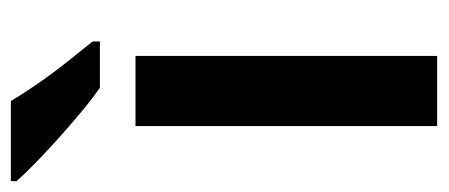

<svg xmlns="http://www.w3.org/2000/svg" viewBox="-268 -556 806 345"><g transform="rotate(-90 134.5 -383.0)"><path d="M207 0H81V-542H207ZM126 -766Q139 -744 158 -716.5Q177 -689 197.5 -663.5Q218 -638 233 -619V-606H150Q131 -619 107.5 -638.5Q84 -658 59.5 -680Q35 -702 14.5 -722Q-6 -742 -18 -756V-766Z"/></g></svg>

Font: Noto Sans Thai SemiBold
Style: Regular
Weight: 600
Version: Version 2.001